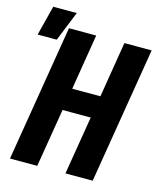

<svg xmlns="http://www.w3.org/2000/svg" viewBox="-128 -911 848 1000"><g transform="rotate(15 296.5 -411.0)"><path d="M21 0 142 -735H289L240 -435H392L441 -735H588L467 0H320L372 -315H220L168 0ZM-7 -661 34 -822H161L96 -661Z"/></g></svg>

Font: Iosevka Heavy Extended
Style: Italic
Weight: 900
Width: 7
Italic angle: -9°
Monospace: yes
Designer: Belleve Invis
Foundry: Belleve Invis
Version: Version 32.5.0; ttfautohint (v1.8.4)